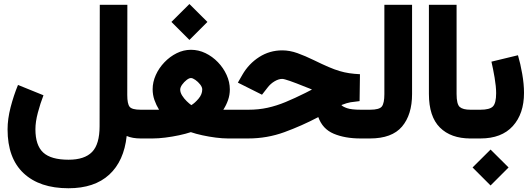

<svg xmlns="http://www.w3.org/2000/svg" viewBox="-20 -706 2710 979"><path d="M201.7 -220.2Q185.5 -178.7 173.1 -131.8Q160.6 -85 160.6 -46.9Q160.6 35.2 200.4 71.8Q240.2 108.4 329.6 108.4Q411.1 108.4 449.5 68.8Q487.8 29.3 487.8 -62.5L488.8 -681.6H629.4L628.9 -221.2Q628.9 -176.8 640.9 -161.6Q652.8 -146.5 697.3 -146.5H712.4V0H698.2Q654.3 0 626 -12.7Q612.3 115.2 536.9 184.6Q461.4 253.9 329.1 253.9Q182.1 253.9 100.3 177.2Q18.6 100.6 18.6 -46.4Q18.6 -99.6 34.2 -159.7Q49.8 -219.7 71.8 -272.9Z M854 -594.2 945.8 -685.5 1037.6 -594.2 945.8 -502.4ZM1118.7 -146.5Q1124.5 -146.5 1130.1 -146.5Q1135.7 -146.5 1140.6 -146.5H1187V0H1142.1Q1114.7 0 1080.3 -4.4Q1045.9 -8.8 1012.2 -16.1Q978.5 -23.4 953.1 -32.2Q926.8 -23.4 892.3 -16.1Q857.9 -8.8 822.5 -4.4Q787.1 0 758.3 0H692.9V-146.5H759.3Q767.6 -146.5 775.1 -146.5Q782.7 -146.5 791 -146.5Q776.4 -170.4 767.3 -196.5Q758.3 -222.7 758.3 -251Q758.3 -287.6 774.4 -323.5Q790.5 -359.4 818.4 -388.4Q846.2 -417.5 881.1 -434.8Q916 -452.1 953.6 -452.1Q992.2 -452.1 1027.6 -435.1Q1063 -418 1091.1 -388.9Q1119.1 -359.9 1135.5 -323.7Q1151.9 -287.6 1151.9 -250Q1151.9 -221.7 1142.8 -195.8Q1133.8 -169.9 1118.7 -146.5ZM953.6 -308.1Q944.3 -308.1 931.4 -298.1Q918.5 -288.1 908.7 -274.4Q898.9 -260.7 898.9 -249Q898.9 -234.4 908.7 -218.8Q918.5 -203.1 931.9 -190.2Q945.3 -177.2 955.6 -169.9Q973.6 -180.7 992.4 -202.9Q1011.2 -225.1 1011.2 -250Q1011.2 -261.7 1000.5 -275.4Q989.7 -289.1 976.1 -298.6Q962.4 -308.1 953.6 -308.1Z M1813.5 -190.4Q1785.6 -187.5 1767.6 -184.6Q1749.5 -181.6 1720.7 -170.4Q1726.6 -162.6 1749.3 -154.5Q1772 -146.5 1820.3 -146.5H1846.7V0H1818.4Q1738.8 0 1681.6 -24.2Q1624.5 -48.3 1603 -108.9Q1518.6 -64.5 1430.2 -32.2Q1341.8 0 1245.6 0H1167.5V-146.5H1247.1Q1298.8 -146.5 1344.2 -156.5Q1389.6 -166.5 1436.3 -185.8Q1482.9 -205.1 1537.6 -232.4L1570.8 -249.5Q1563.5 -252.4 1556.2 -255.6Q1548.8 -258.8 1539.1 -262.2Q1437 -303.7 1418.9 -303.7Q1400.9 -303.7 1380.1 -291.5Q1359.4 -279.3 1344.2 -259.3L1315.9 -223.1L1192.9 -284.7L1215.8 -324.7Q1248.5 -381.3 1301.8 -415.3Q1355 -449.2 1419.4 -449.2Q1457 -449.2 1496.6 -435.1Q1536.1 -420.9 1580.1 -399.4Q1624 -377.9 1655.3 -364.5Q1686.5 -351.1 1711.4 -343.8Q1736.3 -336.4 1760.7 -332.8Q1785.2 -329.1 1815.4 -327.6Z M1827.1 0V-146.5H1866.7Q1914.6 -146.5 1927.2 -163.3Q1939.9 -180.2 1939.9 -226.1V-681.6H2081.1V-226.6Q2081.1 -121.1 2029.8 -60.5Q1978.5 0 1866.2 0Z M2391.1 0H2378.9Q2278.8 0 2222.9 -55.9Q2167 -111.8 2167 -227.1V-681.6H2308.1V-226.6Q2308.1 -174.8 2324.2 -160.6Q2340.3 -146.5 2378.9 -146.5H2391.1Z M2651.9 -232.4Q2651.9 -126 2594.7 -63Q2537.6 0 2429.7 0H2371.1V-146.5H2429.7Q2476.6 -146.5 2493.2 -163.1Q2509.8 -179.7 2509.8 -231Q2509.8 -264.2 2502 -310.3Q2494.1 -356.4 2485.8 -391.6L2621.1 -424.3Q2633.8 -381.3 2642.8 -329.3Q2651.9 -277.3 2651.9 -232.4ZM2389.6 147.9 2481.4 56.6 2573.2 147.9 2481.4 239.7Z"/></svg>

Font: Vazir Black WOL-UI
Style: Black-WOL-UI
Weight: 900
Designer: Saber Rastikerdar
Foundry: Saber Rastikerdar
Version: Version 30.0.0